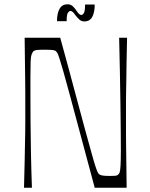

<svg xmlns="http://www.w3.org/2000/svg" viewBox="-20 -876 699 896"><path d="M92 0Q94 -73 95 -120Q96 -167 96.5 -198Q97 -229 97.5 -251Q98 -273 98 -295.5Q98 -318 98 -350Q98 -382 98 -404.5Q98 -427 98 -449Q98 -471 97.5 -502Q97 -533 96.5 -580Q96 -627 95 -700H261Q303 -548 331 -442Q359 -336 378 -267.5Q397 -199 408 -159Q419 -119 425.5 -99.5Q432 -80 435 -74Q438 -68 441 -64Q447 -59 457.5 -57Q468 -55 491 -55Q511 -55 519.5 -56Q528 -57 532 -62Q536 -65 538.5 -72Q541 -79 542.5 -103Q544 -127 544 -178Q544 -210 543.5 -265.5Q543 -321 542 -391.5Q541 -462 539.5 -540.5Q538 -619 536 -700H573Q571 -627 570.5 -580Q570 -533 569.5 -502Q569 -471 568.5 -449Q568 -427 568 -404.5Q568 -382 568 -350Q568 -318 568 -295.5Q568 -273 568 -251Q568 -229 568.5 -198Q569 -167 569.5 -120Q570 -73 571 0H422Q381 -153 352.5 -259Q324 -365 305.5 -434Q287 -503 275.5 -543Q264 -583 258 -601.5Q252 -620 249 -626Q246 -632 242 -636Q238 -641 226 -642.5Q214 -644 186 -644Q160 -644 150.5 -642.5Q141 -641 136 -637Q131 -631 127.5 -622Q124 -613 123 -590.5Q122 -568 122 -520Q122 -488 122 -433.5Q122 -379 122.5 -309Q123 -239 124.5 -160Q126 -81 129 0ZM373 -776Q359 -776 349 -786Q339 -796 331 -806Q326 -814 320 -819.5Q314 -825 309 -825Q303 -825 297 -816.5Q291 -808 291 -777H246Q246 -814 258 -835Q270 -856 295 -856Q310 -856 320 -846.5Q330 -837 337 -826Q342 -818 348 -812Q354 -806 359 -806Q365 -806 371 -814.5Q377 -823 377 -855H422Q422 -818 410.5 -797Q399 -776 373 -776Z"/></svg>

Font: Ojuju Light
Style: Regular
Weight: 300
Designer: Chisaokwu Joboson, Mirko Velimirovic
Foundry: Udi Foundry
Version: Version 1.000